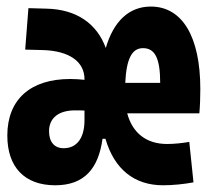

<svg xmlns="http://www.w3.org/2000/svg" viewBox="-20 -547 626 577"><path d="M146 9.8C233.9 9.8 275.9 -41 288.1 -129.9H296.9C323.7 -38.1 383.8 9.8 470.2 9.8C499.5 9.8 533.2 6.3 561.5 1L548.8 -120.6C527.3 -116.7 502.4 -114.3 481.9 -114.3C419.9 -114.3 377.9 -147.5 362.3 -206.5H579.1C581.1 -228 582 -254.9 582 -279.3C582 -437 527.8 -527.3 433.1 -527.3C368.2 -527.3 321.3 -483.4 297.9 -402.8C271 -476.6 209.5 -519 119.6 -521L65.4 -522.5L55.7 -397.9L109.9 -396.5C188 -394 233.9 -361.8 233.9 -309.1V-307.1C220.2 -308.6 206.1 -309.6 190.9 -309.6C70.8 -309.6 2 -247.6 2 -139.6C2 -44.4 54.2 9.8 146 9.8ZM233.9 -185.5C233.9 -132.3 210.9 -101.6 171.4 -101.6C143.6 -101.6 127.4 -120.1 127.4 -152.8C127.4 -191.9 155.8 -215.3 205.1 -215.3C215.3 -215.3 225.1 -215.3 233.9 -214.8ZM356.4 -297.9C359.9 -370.6 376.5 -402.3 409.7 -402.3C445.8 -402.3 461.4 -371.6 461.4 -297.9Z"/></svg>

Font: CaskaydiaCove Nerd Font
Style: Bold
Weight: 700
Designer: Aaron Bell
Foundry: Saja Typeworks
Version: Version 2111.1;Nerd Fonts 2.3.0